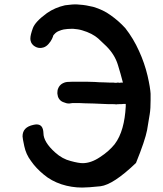

<svg xmlns="http://www.w3.org/2000/svg" viewBox="-20 -804 731 861"><path d="M589.8 -73.2C617.2 -140.6 633.8 -190.4 639.6 -220.7C644.5 -251 648.4 -274.4 651.4 -292C654.3 -308.6 655.3 -330.1 655.3 -354.5V-383.8C654.3 -400.4 650.4 -426.8 641.6 -464.8C632.8 -502 620.1 -539.1 603.5 -575.2C586.9 -612.3 566.4 -646.5 542 -677.7C521.5 -700.2 500 -718.8 476.6 -735.4C454.1 -752 427.7 -764.6 397.5 -773.4C377 -778.3 356.4 -782.2 335.9 -783.2C330.1 -784.2 324.2 -784.2 317.4 -784.2C310.5 -784.2 304.7 -784.2 297.9 -783.2L271.5 -780.3C241.2 -773.4 213.9 -761.7 190.4 -745.1C154.3 -718.8 133.8 -696.3 127 -676.8C120.1 -657.2 116.2 -642.6 116.2 -631.8C116.2 -630.9 115.2 -617.2 125 -605.5C134.8 -593.8 148.4 -588.9 159.2 -588.9C167 -588.9 182.6 -589.8 197.3 -606.4C211.9 -622.1 217.8 -639.6 218.8 -644.5C219.7 -646.5 221.7 -648.4 223.6 -650.4C229.5 -657.2 236.3 -662.1 244.1 -665C252 -668 258.8 -670.9 265.6 -671.9C277.3 -673.8 289.1 -674.8 299.8 -674.8H308.6C322.3 -673.8 335.9 -671.9 348.6 -668C378.9 -659.2 403.3 -646.5 420.9 -630.9C438.5 -614.3 450.2 -603.5 457 -596.7C481.4 -572.3 499 -544.9 508.8 -512.7C517.6 -485.4 524.4 -459 531.2 -433.6H529.3C524.4 -433.6 519.5 -433.6 514.6 -432.6C512.7 -433.6 510.7 -433.6 508.8 -433.6C506.8 -433.6 504.9 -433.6 502 -432.6C497.1 -432.6 493.2 -432.6 489.3 -433.6C475.6 -433.6 461.9 -433.6 447.3 -434.6C432.6 -434.6 418.9 -435.5 404.3 -436.5C383.8 -437.5 363.3 -437.5 342.8 -437.5H322.3C308.6 -437.5 294.9 -437.5 281.2 -436.5C272.5 -435.5 264.6 -432.6 256.8 -427.7C250 -422.9 244.1 -416 241.2 -408.2C238.3 -402.3 237.3 -395.5 237.3 -388.7V-383.8C238.3 -375 240.2 -367.2 245.1 -360.4C250 -353.5 255.9 -348.6 264.6 -345.7C273.4 -341.8 281.2 -339.8 290 -339.8C294.9 -340.8 299.8 -340.8 304.7 -341.8H312.5H320.3C333 -341.8 346.7 -341.8 359.4 -340.8L400.4 -339.8C415 -338.9 429.7 -338.9 444.3 -337.9C458 -336.9 472.7 -336.9 487.3 -336.9C492.2 -336.9 496.1 -336.9 501 -335.9C505.9 -336.9 510.7 -336.9 515.6 -336.9C521.5 -336.9 527.3 -336.9 534.2 -337.9H543.9V-326.2C540 -256.8 525.4 -198.2 494.1 -157.2C477.5 -136.7 456.1 -117.2 428.7 -99.6C401.4 -81.1 375 -72.3 350.6 -72.3C339.8 -72.3 321.3 -75.2 296.9 -82C272.5 -87.9 249 -100.6 227.5 -120.1C192.4 -151.4 174.8 -180.7 174.8 -207C173.8 -233.4 164.1 -246.1 143.6 -246.1C139.6 -246.1 134.8 -245.1 129.9 -244.1C97.7 -237.3 81.1 -220.7 81.1 -192.4C81.1 -186.5 84 -171.9 88.9 -148.4C93.8 -125 103.5 -102.5 119.1 -82C133.8 -60.5 153.3 -40 175.8 -21.5C221.7 17.6 285.2 37.1 348.6 37.1C365.2 37.1 392.6 35.2 430.7 31.2C468.8 26.4 521.5 -7.8 589.8 -73.2Z"/></svg>

Font: Citrustime FakeCyr
Style: Regular
Weight: 400
Version: Version 1.1